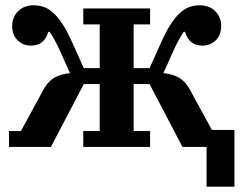

<svg xmlns="http://www.w3.org/2000/svg" viewBox="-20 -554 908 724"><path d="M759 0H668L544 -237H484V-60H546V0H294V-60H356V-237H296L172 0H14V-60H59L139 -207Q156 -242 181 -258.5Q206 -275 244 -278L205 -365Q195 -387 185 -405Q175 -423 167 -434H162Q148 -382 96 -382Q67 -382 46.5 -402Q26 -422 26 -456Q26 -489 48 -511.5Q70 -534 108 -534Q128 -534 146 -527.5Q164 -521 181.5 -505Q199 -489 216 -463Q233 -437 251 -397L296 -297H356V-462H294V-522H546V-462H484V-297H544L589 -397Q607 -437 624 -463Q641 -489 658.5 -505Q676 -521 694 -527.5Q712 -534 732 -534Q770 -534 792 -511.5Q814 -489 814 -456Q814 -422 793.5 -402Q773 -382 744 -382Q692 -382 678 -434H673Q665 -423 655 -405Q645 -387 635 -365L596 -278Q634 -275 659 -258.5Q684 -242 701 -207L779 -64H864V150H759Z"/></svg>

Font: IBM Plex Serif SemiBold
Style: Regular
Weight: 600
Designer: Mike Abbink, Paul van der Laan, Pieter van Rosmalen
Foundry: Bold Monday
Version: Version 2.5